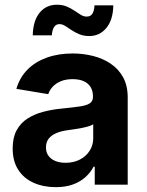

<svg xmlns="http://www.w3.org/2000/svg" viewBox="-20 -778 621 809"><path d="M215 10.6Q162.9 10.6 121.7 -7.8Q80.6 -26.1 57 -62.4Q33.4 -98.7 33.4 -152.6Q33.4 -198.5 50.1 -229.1Q66.8 -259.7 95.8 -278.4Q124.9 -297.1 161.8 -306.8Q198.7 -316.6 239.2 -320.4Q286.5 -325.2 315.5 -329.4Q344.6 -333.6 358.1 -342.5Q371.7 -351.5 371.7 -369.2V-371.6Q371.7 -394.9 361.8 -411.1Q351.8 -427.3 332.8 -435.9Q313.7 -444.5 285.9 -444.5Q257.9 -444.5 237 -436Q216 -427.4 202.6 -413.2Q189.2 -399 183.3 -381.3L49 -403.6Q62.9 -451.3 95.6 -484.5Q128.4 -517.7 177 -535.2Q225.7 -552.7 286.4 -552.7Q330.3 -552.7 371.8 -542.3Q413.3 -531.9 446.3 -509.7Q479.3 -487.6 498.7 -452.4Q518.1 -417.2 518.1 -367.5V0H379.2V-75.8H374.4Q361.2 -50.4 339.2 -31Q317.3 -11.5 286.4 -0.4Q255.5 10.6 215 10.6ZM256.2 -92.1Q290.8 -92.1 317 -105.9Q343.1 -119.6 357.9 -143Q372.8 -166.4 372.8 -195.2V-254.2Q366.1 -249.7 353 -245.8Q340 -241.8 323.9 -238.7Q307.8 -235.6 292.1 -233.3Q276.5 -231 264.3 -229.3Q237.3 -225.7 216.8 -216.9Q196.4 -208.2 185 -193.6Q173.7 -179 173.7 -156.9Q173.7 -135.7 184.4 -121.3Q195.1 -106.9 213.6 -99.5Q232.2 -92.1 256.2 -92.1ZM356.2 -626.1Q332.9 -626.1 314.5 -633.6Q296.1 -641.2 281.5 -651.2Q266.9 -661.3 254.5 -668.8Q242.1 -676.4 230.4 -676.4Q215.4 -676.4 207.4 -663.2Q199.5 -650.1 198.5 -629.1H118Q119.4 -691 147 -724.5Q174.6 -758.1 219.8 -758.1Q243.3 -758.1 261.2 -750.5Q279.2 -743 293.5 -733.1Q307.8 -723.2 320.2 -715.7Q332.6 -708.1 345.1 -708.1Q361.8 -708.1 369.3 -720.2Q376.8 -732.2 378.2 -755.6H457.5Q456.3 -693.9 428 -660Q399.7 -626.1 356.2 -626.1Z"/></svg>

Font: Inter Variable LoSnoCo
Style: Regular
Weight: 400
Designer: Rasmus Andersson
Foundry: rsms
Version: Version 4.000;git-a52131595; featfreeze: case,dlig,ss01,ss02